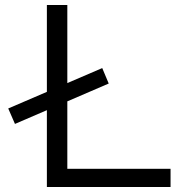

<svg xmlns="http://www.w3.org/2000/svg" viewBox="-20 -750 748 770"><path d="M40 -253 13 -315 390 -477 416 -415ZM168 0V-730H250V-73H664V0Z"/></svg>

Font: M PLUS 1
Style: Regular
Weight: 400
Designer: Coji Morishita
Foundry: UNDERFOREST DESIGN
Version: Version 1.001